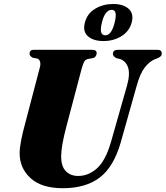

<svg xmlns="http://www.w3.org/2000/svg" viewBox="-20 -956 852 987"><path d="M551 -228 633.5 -518Q650 -578 637.5 -611.5Q625 -645 593.5 -653.5L580 -656.5Q560 -665.5 560.5 -679.5Q560.5 -700 587 -700H789Q811.5 -700 811.5 -681.5Q811.5 -672 805.8 -666.5Q800 -661 789.5 -656.5L780 -653Q750.5 -642.5 725.2 -610.5Q700 -578.5 682.5 -514.5L600.5 -223.5Q564 -97 492 -42.8Q420 11.5 303 11.5Q193.5 11.5 137 -40.2Q80.5 -92 81 -169.5Q81 -196 89.2 -237.2Q97.5 -278.5 106.5 -310.5L185 -610Q189.5 -626.5 186 -638.5Q182.5 -650.5 173 -654.5L147.5 -659.5Q139.5 -664.5 135.8 -668.8Q132 -673 132 -681.5Q132.5 -700 153.5 -700H454Q477 -700 477 -682.5Q477 -675.5 472.5 -668Q468 -660.5 458.5 -657.5L431 -652.5Q418 -649 412.2 -638Q406.5 -627 399.5 -602L323 -312.5Q307.5 -254 301 -216.5Q294.5 -179 294.5 -153.5Q294 -101.5 318 -76.5Q342 -51.5 382 -51.5Q435 -51.5 479 -91Q523 -130.5 551 -228ZM511.5 -745Q460.5 -745 432.2 -769.5Q404 -794 416.5 -840.5Q428.5 -887 469.5 -911.2Q510.5 -935.5 561.5 -935.5Q614 -935.5 641.5 -910.5Q669 -885.5 657 -840.5Q645 -795.5 604.5 -770.2Q564 -745 511.5 -745ZM554 -905.5Q539 -905.5 525.8 -890.5Q512.5 -875.5 504 -840.5Q487.5 -774.5 521 -774.5Q553.5 -774.5 569.5 -840.5Q586 -905.5 554 -905.5Z"/></svg>

Font: Fraunces 72pt Black
Style: Italic
Weight: 900
Italic angle: -16°
Version: Version 1.000;[b76b70a41]